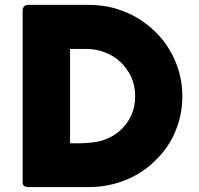

<svg xmlns="http://www.w3.org/2000/svg" viewBox="-20 -763 813 783"><path d="M723.6 -370.1Q723.6 -317.4 710 -269.5Q696.3 -221.7 671.9 -180.7Q646.5 -139.6 611.3 -106.4Q577.1 -72.3 534.2 -48.8Q492.2 -25.4 443.4 -12.7Q394.5 0 341.8 0Q259.8 0 95.7 0Q86.9 0 79.1 -3.9Q72.3 -7.8 72.3 -21.5Q72.3 -253.9 72.3 -719.7Q72.3 -730.5 78.1 -736.3Q84 -743.2 95.7 -743.2Q177.7 -743.2 341.8 -743.2Q394.5 -743.2 443.4 -730.5Q492.2 -716.8 534.2 -693.4Q576.2 -668.9 611.3 -635.7Q646.5 -601.6 670.9 -560.5Q696.3 -518.6 710 -470.7Q723.6 -422.9 723.6 -370.1ZM265.6 -563.5Q265.6 -467.8 265.6 -178.7Q276.4 -178.7 307.6 -178.7Q319.3 -178.7 330.1 -179.7Q341.8 -180.7 352.5 -181.6Q389.6 -184.6 422.9 -200.2Q455.1 -214.8 478.5 -239.3Q503.9 -264.6 517.6 -297.9Q531.2 -331.1 531.2 -371.1Q531.2 -413.1 515.6 -448.2Q499 -483.4 472.7 -508.8Q445.3 -535.2 409.2 -548.8Q373 -563.5 332 -563.5Q309.6 -563.5 265.6 -563.5Z"/></svg>

Font: Cocogoose
Style: Regular
Weight: 400
Designer: Cosimo Lorenzo Pancini
Version: Version 1.000